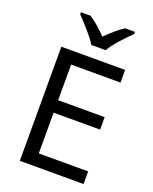

<svg xmlns="http://www.w3.org/2000/svg" viewBox="-170 -1036 897 1129"><g transform="rotate(20 278.0 -472.0)"><path d="M259 -784H349C373 -829 436 -893 474 -931V-944H412C377 -921 339 -888 303 -852C270 -888 231 -921 196 -944H136V-931C172 -893 233 -829 259 -784ZM496 0V-79H187V-334H478V-412H187V-635H496V-714H97V0Z"/></g></svg>

Font: Noto Sans Hebrew Droid
Style: Bold
Weight: 700
Designer: Monotype Design Team
Foundry: Monotype Imaging Inc.
Version: Version 1.100